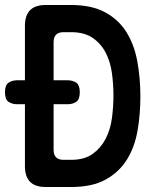

<svg xmlns="http://www.w3.org/2000/svg" viewBox="-20 -750 640 770"><path d="M164 0Q121 0 100.5 -21Q80 -42 80 -84V-332H48Q29 -332 14.5 -341.5Q0 -351 0 -380Q0 -409 14.5 -418.5Q29 -428 48 -428H80V-646Q80 -688 100.5 -709Q121 -730 164 -730H265Q347 -730 401 -701Q455 -672 486.5 -622Q518 -572 530.5 -505Q543 -438 543 -362Q543 -291 531.5 -225.5Q520 -160 489 -110Q458 -60 404 -30Q350 0 265 0ZM195 -149Q195 -129 205 -119Q215 -109 235 -109H265Q319 -109 352 -133Q385 -157 404 -194Q423 -231 429 -277Q435 -323 435 -367Q435 -411 429 -456Q423 -501 404.5 -537.5Q386 -574 352.5 -597.5Q319 -621 265 -621H235Q215 -621 205 -611Q195 -601 195 -581V-428H252Q271 -428 285.5 -418.5Q300 -409 300 -380Q300 -351 285.5 -341.5Q271 -332 252 -332H195Z"/></svg>

Font: Maple Mono NL SemiBold
Style: Regular
Weight: 600
Monospace: yes
Designer: subframe7536
Version: Version 7.000